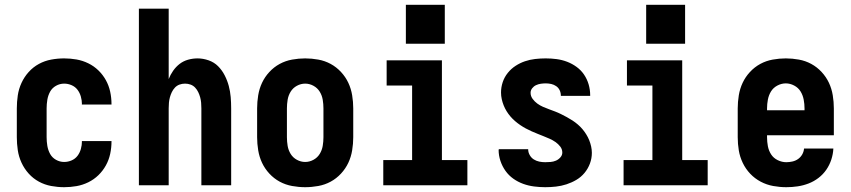

<svg xmlns="http://www.w3.org/2000/svg" viewBox="-20 -771 3540 799"><path d="M247 8Q220 8 193 3Q166 -2 142 -15Q118 -28 99.5 -48.5Q81 -69 69.5 -94Q58 -119 54 -146Q50 -173 50 -200V-320Q50 -347 54 -374Q58 -401 69.5 -426Q81 -451 99.5 -471.5Q118 -492 142 -505Q166 -518 193 -523Q220 -528 247 -528Q273 -528 298.5 -523.5Q324 -519 347.5 -507.5Q371 -496 389.5 -478Q408 -460 420.5 -437.5Q433 -415 438.5 -389.5Q444 -364 444 -338Q444 -338 444 -337.5Q444 -337 444 -336H320Q320 -337 320.5 -337Q321 -337 321 -337Q321 -353 316.5 -369Q312 -385 302.5 -397.5Q293 -410 278 -416.5Q263 -423 247 -423Q229 -423 213 -414Q197 -405 188.5 -389.5Q180 -374 177 -356Q174 -338 174 -320V-200Q174 -182 177 -164Q180 -146 188.5 -130.5Q197 -115 213 -106Q229 -97 247 -97Q263 -97 278 -103.5Q293 -110 302.5 -122.5Q312 -135 316.5 -151Q321 -167 321 -183Q321 -183 320.5 -183Q320 -183 320 -184H444Q444 -183 444 -182.5Q444 -182 444 -182Q444 -156 438.5 -130.5Q433 -105 420.5 -82.5Q408 -60 389.5 -42Q371 -24 347.5 -12.5Q324 -1 298.5 3.5Q273 8 247 8Z M558 0V-735H682V-442Q689 -460 700.5 -476.5Q712 -493 727.5 -505Q743 -517 762.5 -522.5Q782 -528 802 -528Q825 -528 848 -520Q871 -512 887.5 -495.5Q904 -479 915 -457.5Q926 -436 932 -413.5Q938 -391 940 -367.5Q942 -344 942 -320V0H818V-320Q818 -332 817 -343.5Q816 -355 813 -366Q810 -377 805 -387.5Q800 -398 792 -406.5Q784 -415 773 -419Q762 -423 750 -423Q738 -423 727 -419Q716 -415 708 -406.5Q700 -398 695 -387.5Q690 -377 687 -366Q684 -355 683 -343.5Q682 -332 682 -320V0Z M1250 8Q1223 8 1195.5 3Q1168 -2 1144 -15Q1120 -28 1101 -48.5Q1082 -69 1070.5 -93.5Q1059 -118 1054.5 -145.5Q1050 -173 1050 -200V-320Q1050 -347 1054.5 -374.5Q1059 -402 1070.5 -426.5Q1082 -451 1101 -471.5Q1120 -492 1144 -505Q1168 -518 1195.5 -523Q1223 -528 1250 -528Q1277 -528 1304.5 -523Q1332 -518 1356 -505Q1380 -492 1399 -471.5Q1418 -451 1429.5 -426.5Q1441 -402 1445.5 -374.5Q1450 -347 1450 -320V-200Q1450 -173 1445.5 -145.5Q1441 -118 1429.5 -93.5Q1418 -69 1399 -48.5Q1380 -28 1356 -15Q1332 -2 1304.5 3Q1277 8 1250 8ZM1250 -97Q1268 -97 1284.5 -106Q1301 -115 1310.5 -130.5Q1320 -146 1323 -164Q1326 -182 1326 -200V-320Q1326 -338 1323 -356Q1320 -374 1310.5 -389.5Q1301 -405 1284.5 -414Q1268 -423 1250 -423Q1232 -423 1215.5 -414Q1199 -405 1189.5 -389.5Q1180 -374 1177 -356Q1174 -338 1174 -320V-200Q1174 -182 1177 -164Q1180 -146 1189.5 -130.5Q1199 -115 1215.5 -106Q1232 -97 1250 -97Z M1575 0V-105H1695V-415H1589V-520H1819V-105H1925V0ZM1669 -589V-751H1831V-589Z M2249 8Q2226 8 2202.5 5Q2179 2 2157 -6Q2135 -14 2116 -27.5Q2097 -41 2083.5 -60Q2070 -79 2062.5 -101.5Q2055 -124 2055 -147Q2055 -148 2055.5 -148.5Q2056 -149 2056 -150H2178Q2178 -150 2178 -149.5Q2178 -149 2178 -149Q2178 -137 2184.5 -125.5Q2191 -114 2201.5 -107.5Q2212 -101 2224 -98.5Q2236 -96 2249 -96Q2260 -96 2271.5 -97Q2283 -98 2293.5 -102.5Q2304 -107 2312 -116Q2320 -125 2320 -136Q2320 -150 2311.5 -161Q2303 -172 2291.5 -180Q2280 -188 2267.5 -193.5Q2255 -199 2242.5 -204Q2230 -209 2217.5 -214Q2205 -219 2192.5 -224.5Q2180 -230 2168 -236.5Q2156 -243 2145 -250.5Q2134 -258 2123.5 -267Q2113 -276 2104 -286.5Q2095 -297 2088 -308.5Q2081 -320 2076 -332.5Q2071 -345 2068 -358.5Q2065 -372 2065 -386Q2065 -408 2072 -429Q2079 -450 2093 -467.5Q2107 -485 2125.5 -497Q2144 -509 2164.5 -516Q2185 -523 2207 -525.5Q2229 -528 2251 -528Q2274 -528 2296.5 -525Q2319 -522 2340 -514Q2361 -506 2379.5 -492.5Q2398 -479 2410.5 -460.5Q2423 -442 2429.5 -420Q2436 -398 2436 -375Q2436 -375 2436 -374Q2436 -373 2436 -372H2314Q2314 -373 2314 -373Q2314 -373 2314 -373Q2314 -385 2309 -395.5Q2304 -406 2294.5 -412.5Q2285 -419 2274 -421.5Q2263 -424 2251 -424Q2241 -424 2230.5 -422.5Q2220 -421 2210.5 -416.5Q2201 -412 2194.5 -403.5Q2188 -395 2188 -385Q2188 -371 2196.5 -359.5Q2205 -348 2216 -340Q2227 -332 2239.5 -326.5Q2252 -321 2264.5 -316.5Q2277 -312 2290 -307Q2303 -302 2315 -296Q2327 -290 2339 -283.5Q2351 -277 2362.5 -269.5Q2374 -262 2384.5 -253Q2395 -244 2403.5 -234Q2412 -224 2419.5 -212Q2427 -200 2432 -187.5Q2437 -175 2440 -161.5Q2443 -148 2443 -135Q2443 -112 2435 -90.5Q2427 -69 2412.5 -51.5Q2398 -34 2378.5 -22.5Q2359 -11 2337.5 -4Q2316 3 2293.5 5.5Q2271 8 2249 8Z M2575 0V-105H2695V-415H2589V-520H2819V-105H2925V0ZM2669 -589V-751H2831V-589Z M3252 8Q3225 8 3197.5 3Q3170 -2 3145.5 -15Q3121 -28 3102 -48Q3083 -68 3071 -93Q3059 -118 3054.5 -145Q3050 -172 3050 -200V-320Q3050 -347 3054.5 -374.5Q3059 -402 3070.5 -426.5Q3082 -451 3101 -471.5Q3120 -492 3144 -505Q3168 -518 3195.5 -523Q3223 -528 3250 -528Q3277 -528 3304.5 -523Q3332 -518 3356 -505Q3380 -492 3399 -471.5Q3418 -451 3429.5 -426.5Q3441 -402 3445.5 -374.5Q3450 -347 3450 -320V-208H3172V-200Q3172 -181 3175.5 -162.5Q3179 -144 3189 -128.5Q3199 -113 3216.5 -104.5Q3234 -96 3252 -96Q3265 -96 3278 -99Q3291 -102 3301.5 -109.5Q3312 -117 3318.5 -128.5Q3325 -140 3326 -153H3448Q3447 -130 3439.5 -107Q3432 -84 3418.5 -64.5Q3405 -45 3386 -30.5Q3367 -16 3345 -7.5Q3323 1 3299.5 4.5Q3276 8 3252 8ZM3172 -312H3328V-320Q3328 -338 3324.5 -356.5Q3321 -375 3311.5 -390.5Q3302 -406 3285 -415Q3268 -424 3250 -424Q3232 -424 3215 -415Q3198 -406 3188.5 -390.5Q3179 -375 3175.5 -356.5Q3172 -338 3172 -320Z"/></svg>

Font: Iosevka SS04 Extrabold
Style: Regular
Weight: 800
Monospace: yes
Designer: Belleve Invis
Foundry: Belleve Invis
Version: Version 19.0.0; ttfautohint (v1.8.4)